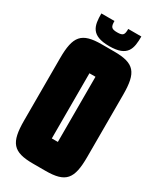

<svg xmlns="http://www.w3.org/2000/svg" viewBox="-212 -914 828 990"><g transform="rotate(30 202.0 -418.5)"><path d="M202 -798C167 -798 161 -808 161 -842H83C83 -770 92 -716 202 -716C312 -716 321 -770 321 -842H243C243 -808 238 -798 202 -798ZM239 5C359 5 390 -33 390 -165V-535C390 -667 359 -705 239 -705H165C45 -705 14 -667 14 -535V-165C14 -33 45 5 165 5ZM184 -544H220V-156H184Z"/></g></svg>

Font: Queering Heavy
Style: Bold
Weight: 900
Designer: Adam Naccarato
Foundry: adamnac
Version: Version 2.000;hotconv 1.0.109;makeotfexe 2.5.65596